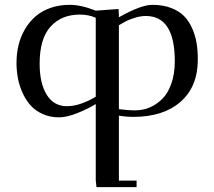

<svg xmlns="http://www.w3.org/2000/svg" viewBox="-20 -476 879 790"><path d="M47.9 -217.8Q47.9 -255.9 56.4 -290.8Q64.9 -325.7 82.8 -356Q100.6 -386.2 126 -408.4Q151.4 -430.7 187.5 -443.4Q223.6 -456.1 267.1 -456.1Q314 -456.1 374 -432.1L467.8 -439L469.2 -411.1V-404.8Q559.6 -456.1 606.9 -456.1Q650.9 -456.1 684.3 -443.1Q717.8 -430.2 738 -409.2Q758.3 -388.2 771.2 -358.2Q784.2 -328.1 789.1 -297.6Q793.9 -267.1 793.9 -231Q793.9 -119.6 723.1 -57.4Q652.3 4.9 528.8 4.9Q499 4.9 469.2 0V267.1H542V293.9H377L374 267.1V-47.9Q343.3 -28.8 299.1 -11Q254.9 6.8 223.1 6.8Q186 6.8 156 -6.6Q126 -20 106.2 -42Q86.4 -64 73 -93.5Q59.6 -123 53.7 -154.1Q47.9 -185.1 47.9 -217.8ZM143.1 -213.9Q143.1 -133.8 172.1 -86.4Q201.2 -39.1 254.9 -39.1Q286.6 -39.1 319.1 -51.5Q351.6 -64 374 -78.1V-402.8Q345.2 -416 308.1 -416Q232.9 -416 188 -366.5Q143.1 -316.9 143.1 -213.9ZM469.2 -26.9Q502.9 -22 537.1 -22Q567.9 -22 595.7 -33.7Q623.5 -45.4 647.2 -68.6Q670.9 -91.8 685.1 -132.1Q699.2 -172.4 699.2 -224.1Q699.2 -410.2 580.1 -410.2Q558.6 -410.2 536.4 -403.3Q514.2 -396.5 501.5 -390.1Q488.8 -383.8 469.2 -372.1Z"/></svg>

Font: Dehuti Alt
Style: Bold
Weight: 700
Version: Version 1.2